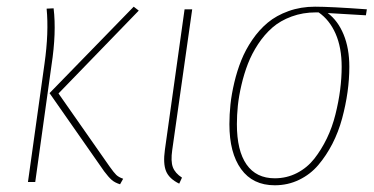

<svg xmlns="http://www.w3.org/2000/svg" viewBox="-20 -547 1125 577"><path d="M340.8 6.8Q325.2 2 315.7 -6.3Q306.2 -14.6 293 -32.2L128.9 -267.1L381.8 -526.9L397 -515.1L155.8 -266.1L309.1 -46.9Q322.3 -28.3 329.3 -21.5Q336.4 -14.6 350.1 -9.8ZM64 0 113.8 -356Q127 -449.2 120.1 -521L141.1 -522Q149.9 -449.2 134.8 -351.1L85.9 0Z M557.6 -519 497.6 -96.2Q492.7 -62.5 499.5 -44.4Q506.3 -26.4 526.9 -13.2L518.6 4.9Q488.3 -9.8 479 -32.7Q469.7 -55.7 475.6 -97.2L534.7 -519Z M805.7 9.8Q739.7 9.8 704.6 -38.8Q669.4 -87.4 669.4 -173.8Q669.4 -202.6 672.6 -233.2Q675.8 -263.7 684.1 -298.8Q692.4 -334 705.1 -365.7Q717.8 -397.5 738.3 -427.5Q758.8 -457.5 784.7 -479Q810.5 -500.5 847.2 -513.7Q883.8 -526.9 926.8 -526.9Q973.1 -526.9 1082.5 -519L1079.6 -501L964.8 -507.8Q995.1 -485.4 1012.5 -443.6Q1029.8 -401.9 1029.8 -346.2Q1029.8 -309.1 1024.4 -270.3Q1019 -231.4 1008.1 -190.9Q997.1 -150.4 978.8 -114.7Q960.4 -79.1 936.5 -51Q912.6 -22.9 878.9 -6.6Q845.2 9.8 805.7 9.8ZM805.7 -11.2Q841.8 -11.2 872.6 -27.1Q903.3 -43 924.6 -70.1Q945.8 -97.2 962.2 -130.9Q978.5 -164.6 988 -202.9Q997.6 -241.2 1002.2 -277.1Q1006.8 -313 1006.8 -346.2Q1006.8 -404.3 988.5 -445.8Q970.2 -487.3 937.5 -509.8H929.7Q890.1 -509.8 856.2 -497.3Q822.3 -484.9 798.3 -463.9Q774.4 -442.9 755.6 -414.3Q736.8 -385.7 725.1 -355.5Q713.4 -325.2 705.6 -291.7Q697.8 -258.3 694.8 -229.5Q691.9 -200.7 691.9 -173.8Q691.9 -94.2 720.9 -52.7Q750 -11.2 805.7 -11.2Z"/></svg>

Font: Fira Sans Compressed Thin
Style: Italic
Weight: 100
Width: 3
Italic angle: -8°
Designer: Carrois Corporate & Edenspiekermann AG
Foundry: Carrois Corporate GbR & Edenspiekermann AG
Version: Version 4.203;PS 004.203;hotconv 1.0.88;makeotf.lib2.5.64775